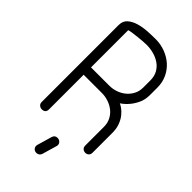

<svg xmlns="http://www.w3.org/2000/svg" viewBox="-278 -802 1069 1069"><g transform="rotate(45 257.0 -267.0)"><path d="M268 -360Q295 -360 320.5 -369Q346 -378 365.5 -394.5Q385 -411 397 -434Q409 -457 409 -486V-542Q409 -575 395.5 -599Q382 -623 360 -638Q338 -653 310.5 -660.5Q283 -668 255 -668Q242 -668 223.5 -666.5Q205 -665 186 -663Q167 -661 150 -658.5Q133 -656 124 -653V-360ZM124 -302V-30Q124 -1 95 -1Q84 -1 75 -8.5Q66 -16 66 -30V-635Q66 -668 87 -686Q108 -704 139 -713Q170 -722 205 -724Q240 -726 268 -726Q307 -726 343 -712.5Q379 -699 406 -675Q433 -651 449 -617Q465 -583 465 -542V-485Q465 -447 452 -419Q439 -391 422 -371Q403 -348 379 -332Q387 -329 402 -318.5Q417 -308 432 -289.5Q447 -271 457 -243.5Q467 -216 466 -177V-30Q466 -16 457.5 -8.5Q449 -1 438 -1Q426 -1 417.5 -8.5Q409 -16 409 -30V-177Q409 -206 397 -229.5Q385 -253 365 -269Q345 -285 319.5 -293.5Q294 -302 268 -302ZM243 70Q249 49 270 49Q284 49 293 59Q302 69 299 83L273 172Q271 180 263.5 186Q256 192 246 192Q230 192 222 181Q214 170 218 156Z"/></g></svg>

Font: VDS
Style: Thin
Weight: 100
Width: 0
Designer: artmaker
Foundry: artmaker
Version: Version 1.000 2012 initial release